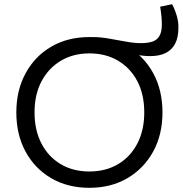

<svg xmlns="http://www.w3.org/2000/svg" viewBox="-20 -887 872 917"><path d="M697 -619Q676 -619 654 -622Q632 -625 609 -631L423 -710Q458 -710 499 -703Q540 -696 580 -688.5Q620 -681 654 -681Q683 -681 705.5 -687.5Q728 -694 740.5 -713.5Q753 -733 753 -771Q753 -788 751 -809.5Q749 -831 745 -855L802 -867Q817 -838 825 -809Q833 -780 832 -754Q832 -707 816 -677.5Q800 -648 770.5 -633.5Q741 -619 697 -619ZM407 10Q303 10 224.5 -36Q146 -82 102 -163Q58 -244 58 -350Q58 -456 102.5 -537.5Q147 -619 225.5 -664.5Q304 -710 407 -710Q511 -710 589.5 -664Q668 -618 712 -537Q756 -456 756 -350Q756 -244 711.5 -163Q667 -82 588.5 -36Q510 10 407 10ZM407 -68Q485 -68 544 -103Q603 -138 636 -201.5Q669 -265 669 -350Q669 -436 636 -499Q603 -562 544 -597Q485 -632 407 -632Q330 -632 271 -597Q212 -562 178.5 -499Q145 -436 145 -350Q145 -265 178 -201.5Q211 -138 270 -103Q329 -68 407 -68Z"/></svg>

Font: REM Light
Style: Regular
Weight: 300
Designer: Octavio Pardo
Foundry: Ashler Design
Version: Version 1.005;gftools[0.9.28]